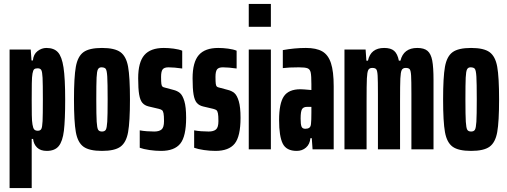

<svg xmlns="http://www.w3.org/2000/svg" viewBox="-20 -763 2592 981"><path d="M29 -510H137L141 -454H148Q151 -486 172 -502Q193 -518 217 -518Q256 -518 276 -496Q296 -474 304.5 -418.5Q313 -363 313 -254Q313 -149 306.5 -95Q300 -41 280 -16.5Q260 8 219 8Q187 8 169.5 -9Q152 -26 149 -53H142V198H29ZM199 -255Q199 -335 197.5 -365.5Q196 -396 191 -405Q186 -414 172 -414Q160 -414 154.5 -409Q149 -404 146 -387Q143 -372 142.5 -336Q142 -300 142 -252Q142 -209 142.5 -175.5Q143 -142 146 -127Q149 -108 155 -101.5Q161 -95 173 -95Q186 -95 191 -104Q196 -113 197.5 -144Q199 -175 199 -255Z M358 -255Q358 -369 367.5 -422Q377 -475 406.5 -496.5Q436 -518 501 -518Q566 -518 595.5 -496.5Q625 -475 634.5 -422Q644 -369 644 -255Q644 -141 634.5 -88Q625 -35 595.5 -13.5Q566 8 501 8Q436 8 406.5 -13.5Q377 -35 367.5 -88Q358 -141 358 -255ZM530 -255Q530 -340 528 -372Q526 -404 520 -411.5Q514 -419 498 -419Q486 -419 480.5 -409Q475 -399 473.5 -366.5Q472 -334 472 -255Q472 -173 474 -141Q476 -109 481.5 -100Q487 -91 501 -91Q515 -91 520.5 -100Q526 -109 528 -141Q530 -173 530 -255Z M694 -8V-97Q710 -94 730 -92.5Q750 -91 768 -91Q793 -91 805.5 -101.5Q818 -112 818 -144Q818 -172 815.5 -184Q813 -196 808 -200Q803 -204 791 -207L740 -219Q719 -224 707.5 -237.5Q696 -251 691 -280Q686 -309 686 -363Q686 -445 717.5 -481.5Q749 -518 817 -518Q841 -518 867.5 -514.5Q894 -511 911 -504V-413Q869 -419 841 -419Q819 -419 811 -408.5Q803 -398 803 -370Q803 -345 804.5 -334.5Q806 -324 810 -320.5Q814 -317 824 -315L865 -304Q886 -299 899.5 -287.5Q913 -276 922 -246Q931 -216 931 -161Q931 -66 901 -29Q871 8 803 8Q774 8 743.5 3.5Q713 -1 694 -8Z M972 -8V-97Q988 -94 1008 -92.5Q1028 -91 1046 -91Q1071 -91 1083.5 -101.5Q1096 -112 1096 -144Q1096 -172 1093.5 -184Q1091 -196 1086 -200Q1081 -204 1069 -207L1018 -219Q997 -224 985.5 -237.5Q974 -251 969 -280Q964 -309 964 -363Q964 -445 995.5 -481.5Q1027 -518 1095 -518Q1119 -518 1145.5 -514.5Q1172 -511 1189 -504V-413Q1147 -419 1119 -419Q1097 -419 1089 -408.5Q1081 -398 1081 -370Q1081 -345 1082.5 -334.5Q1084 -324 1088 -320.5Q1092 -317 1102 -315L1143 -304Q1164 -299 1177.5 -287.5Q1191 -276 1200 -246Q1209 -216 1209 -161Q1209 -66 1179 -29Q1149 8 1081 8Q1052 8 1021.5 3.5Q991 -1 972 -8Z M1251 -626V-743H1364V-626ZM1251 0V-510H1364V0Z M1406 -149Q1406 -235 1430.5 -271Q1455 -307 1515 -307Q1527 -307 1571 -303V-333Q1571 -376 1567.5 -392.5Q1564 -409 1551.5 -414Q1539 -419 1507 -419Q1455 -419 1425 -415V-507Q1485 -518 1543 -518Q1596 -518 1626.5 -500.5Q1657 -483 1671 -440.5Q1685 -398 1685 -322V0H1577L1573 -57H1566Q1563 -26 1543.5 -9Q1524 8 1496 8Q1443 8 1424.5 -29.5Q1406 -67 1406 -149ZM1569 -131Q1571 -146 1571 -188V-217H1549Q1530 -217 1523 -205Q1516 -193 1516 -157Q1516 -128 1520.5 -116.5Q1525 -105 1540 -105Q1553 -105 1560.5 -110.5Q1568 -116 1569 -131Z M1740 -510H1848L1852 -453H1860Q1874 -518 1943 -518Q1977 -518 1994 -503Q2011 -488 2018 -453H2026Q2042 -518 2112 -518Q2147 -518 2164.5 -503Q2182 -488 2188.5 -453.5Q2195 -419 2195 -354V0H2082V-283Q2082 -351 2080.5 -376.5Q2079 -402 2073.5 -409Q2068 -416 2053 -416Q2038 -416 2032.5 -405Q2027 -394 2025.5 -362Q2024 -330 2024 -246V0H1911V-283Q1911 -351 1909.5 -376.5Q1908 -402 1902.5 -409Q1897 -416 1882 -416Q1867 -416 1861.5 -405Q1856 -394 1854.5 -362Q1853 -330 1853 -246V0H1740Z M2244 -255Q2244 -369 2253.5 -422Q2263 -475 2292.5 -496.5Q2322 -518 2387 -518Q2452 -518 2481.5 -496.5Q2511 -475 2520.5 -422Q2530 -369 2530 -255Q2530 -141 2520.5 -88Q2511 -35 2481.5 -13.5Q2452 8 2387 8Q2322 8 2292.5 -13.5Q2263 -35 2253.5 -88Q2244 -141 2244 -255ZM2416 -255Q2416 -340 2414 -372Q2412 -404 2406 -411.5Q2400 -419 2384 -419Q2372 -419 2366.5 -409Q2361 -399 2359.5 -366.5Q2358 -334 2358 -255Q2358 -173 2360 -141Q2362 -109 2367.5 -100Q2373 -91 2387 -91Q2401 -91 2406.5 -100Q2412 -109 2414 -141Q2416 -173 2416 -255Z"/></svg>

Font: Saira Ultra Condensed ExtraBold
Style: Regular
Weight: 800
Width: 1
Designer: Hector Gatti with collaboration of the Omnibus-Type team
Foundry: Omnibus-Type
Version: Version 1.001; ttfautohint (v1.8)